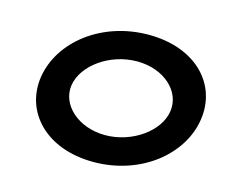

<svg xmlns="http://www.w3.org/2000/svg" viewBox="-85 -669 925 789"><g transform="rotate(15 378.0 -274.0)"><path d="M73 -274C50 -121 169 8 371 8C573 8 730 -121 753 -274C777 -428 659 -556 457 -556C255 -556 97 -428 73 -274ZM203 -274C217 -362 324 -438 439 -438C554 -438 637 -362 623 -274C610 -188 504 -111 389 -111C274 -111 190 -188 203 -274Z"/></g></svg>

Font: Ampere
Style: ExtIta
Weight: 400
Version: Version 1